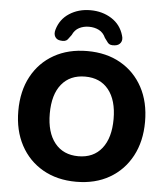

<svg xmlns="http://www.w3.org/2000/svg" viewBox="-62 -998 924 1064"><g transform="rotate(5 400.5 -466.0)"><path d="M401 11Q295 11 215.5 -34.5Q136 -80 92 -162Q48 -244 48 -353Q48 -463 92 -544.5Q136 -626 215.5 -671Q295 -716 401 -716Q507 -716 586 -671Q665 -626 709 -544.5Q753 -463 753 -353Q753 -244 709 -162Q665 -80 586 -34.5Q507 11 401 11ZM401 -131Q485 -131 531.5 -189.5Q578 -248 578 -353Q578 -458 531.5 -516Q485 -574 401 -574Q317 -574 270 -516.5Q223 -459 223 -353Q223 -248 270 -189.5Q317 -131 401 -131ZM247 -761Q226 -763 216.5 -779Q207 -795 214 -819Q231 -878 281.5 -910.5Q332 -943 398 -943Q465 -943 516 -910.5Q567 -878 584 -819Q592 -795 581.5 -779Q571 -763 550 -761Q522 -757 510.5 -771Q499 -785 491 -797Q478 -826 453.5 -838.5Q429 -851 398 -851Q368 -851 343.5 -838.5Q319 -826 306 -797Q298 -785 286.5 -771Q275 -757 247 -761Z"/></g></svg>

Font: Chiron GoRound TC EB
Style: Regular
Weight: 700
Designer: Ryoko NISHIZUKA 西塚涼子 (kana, bopomofo & ideographs); Paul D. Hunt (Latin, Greek & Cyrillic); Sandoll Communications 산돌커뮤니
Foundry: Adobe
Version: Version 1.000;hotconv 1.1.1;makeotfexe 2.6.0